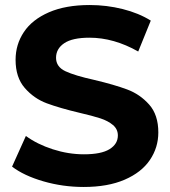

<svg xmlns="http://www.w3.org/2000/svg" viewBox="-20 -732 678 764"><path d="M28 -69 83 -191Q128 -158 190 -138Q252 -118 314 -118Q383 -118 416 -138.5Q449 -159 449 -193Q449 -218 429.5 -234.5Q410 -251 379.5 -261Q349 -271 297 -283Q217 -302 166 -321Q115 -340 78.5 -382Q42 -424 42 -494Q42 -555 75 -604.5Q108 -654 174.5 -683Q241 -712 337 -712Q404 -712 468 -696Q532 -680 580 -650L530 -527Q433 -582 336 -582Q268 -582 235.5 -560Q203 -538 203 -502Q203 -466 240.5 -448.5Q278 -431 355 -414Q435 -395 486 -376Q537 -357 573.5 -316Q610 -275 610 -205Q610 -145 576.5 -95.5Q543 -46 476 -17Q409 12 313 12Q230 12 152.5 -10.5Q75 -33 28 -69Z"/></svg>

Font: Idrija
Style: Bold
Weight: 700
Designer: Julieta Ulanovsky
Foundry: Julieta Ulanovsky
Version: Version 7.200